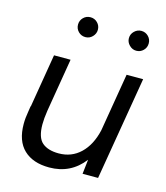

<svg xmlns="http://www.w3.org/2000/svg" viewBox="-109 -800 776 897"><g transform="rotate(15 279.0 -352.0)"><path d="M379 -70Q316 12 212 12Q133 12 89 -30Q45 -72 45 -154Q45 -183 51 -216L55 -242H56L99 -500H179L136 -242Q130 -203 130 -175Q130 -111 158 -87Q186 -63 238 -63Q300 -63 343 -104Q386 -145 403 -219L450 -500H530L446 0H371ZM170 -668Q170 -688 184 -702Q198 -716 218 -716Q238 -716 252 -702Q266 -688 266 -668Q266 -649 252 -634.5Q238 -620 218 -620Q198 -620 184 -634Q170 -648 170 -668ZM464 -716Q484 -716 498 -702Q512 -688 512 -668Q512 -648 498 -634Q484 -620 464 -620Q445 -620 430.5 -634.5Q416 -649 416 -668Q416 -688 430.5 -702Q445 -716 464 -716Z"/></g></svg>

Font: Oak Sans
Style: Italic
Weight: 400
Italic angle: -9.49998°
Foundry: Erik Kennedy, Walven
Version: Version 1.000